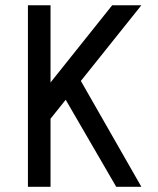

<svg xmlns="http://www.w3.org/2000/svg" viewBox="-20 -722 610 742"><path d="M413.6 -701.7H526.4L292.5 -409.2L526.4 0H429.2L233.9 -336.4L175.3 -263.2V0H87.9V-701.7H175.3V-403.3Z"/></svg>

Font: Aeronef
Style: Regular
Weight: 400
Designer: Peter Wiegel - CAT-Fonts Germany
Foundry: CAT-Fonts, Peter Wiegel
Version: Version 0.002